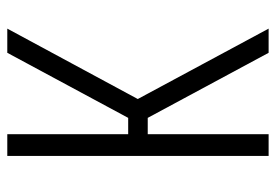

<svg xmlns="http://www.w3.org/2000/svg" viewBox="-138 -638 775 540"><g transform="rotate(-90 250.0 -367.5)"><path d="M82 0V-735H143V-395H189L372 -735H440L242 -368L440 0H372L189 -340H143V0Z"/></g></svg>

Font: Iosevka SS18 Light
Style: Regular
Weight: 300
Monospace: yes
Designer: Belleve Invis
Foundry: Belleve Invis
Version: Version 25.1.1; ttfautohint (v1.8.4)